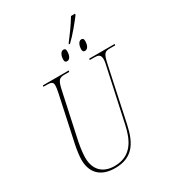

<svg xmlns="http://www.w3.org/2000/svg" viewBox="-240 -1151 1159 1289"><g transform="rotate(-30 339.5 -506.5)"><path d="M414 -873 412 -865H420C465 -907 518 -973 549 -1014L550 -1023H519C488 -971 446 -914 414 -873ZM346 -773C370 -773 379 -805 379 -830C379 -848 373 -853 361 -853C337 -853 327 -817 327 -797C327 -777 335 -773 346 -773ZM484 -773C509 -773 518 -805 518 -829C518 -848 512 -853 500 -853C476 -853 466 -817 466 -797C466 -777 474 -773 484 -773ZM266 10C401 10 453 -72 481 -204L569 -616C586 -698 597 -704 639 -704H677L679 -714H482L480 -704H514C545 -704 564 -699 564 -661C564 -649 562 -637 557 -616L469 -209C447 -105 402 -4 270 -4C179 -4 126 -58 126 -150C126 -171 129 -213 140 -268L215 -616C231 -693 243 -704 285 -704H321L323 -714H123L121 -704H153C183 -704 195 -696 195 -673C195 -663 193 -643 187 -616L112 -267C102 -218 97 -178 97 -151C97 -48 158 10 266 10Z"/></g></svg>

Font: Noto Serif Display Condensed Thin
Style: Italic
Weight: 100
Width: 3
Italic angle: -12°
Designer: Monotype Design Team
Foundry: Monotype Imaging Inc.
Version: Version 2.009